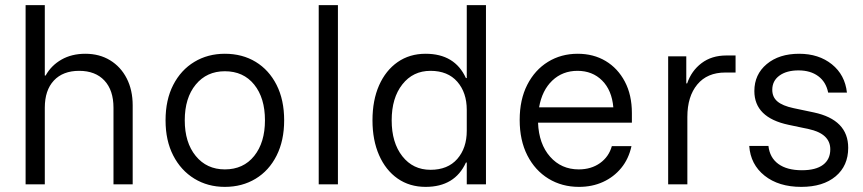

<svg xmlns="http://www.w3.org/2000/svg" viewBox="-20 -720 3373 750"><path d="M80 0V-700H155V-425H158.3Q180 -464.2 220 -487.1Q260 -510 313.3 -510Q368.3 -510 410 -484.6Q451.7 -459.2 475 -413.8Q498.3 -368.3 498.3 -308.3V0H423.3V-299.2Q423.3 -367.5 387.9 -405.4Q352.5 -443.3 289.2 -443.3Q225.8 -443.3 190.4 -405.4Q155 -367.5 155 -299.2V0Z M858.3 10Q791.7 10 739.2 -22.1Q686.7 -54.2 656.7 -112.5Q626.7 -170.8 626.7 -250Q626.7 -330 656.7 -388.3Q686.7 -446.7 739.2 -478.3Q791.7 -510 858.3 -510Q926.7 -510 978.8 -478.3Q1030.8 -446.7 1060.4 -388.3Q1090 -330 1090 -250Q1090 -170.8 1060.4 -112.1Q1030.8 -53.3 978.3 -21.7Q925.8 10 858.3 10ZM858.3 -58.3Q930.8 -58.3 972.9 -110.8Q1015 -163.3 1015 -250Q1015 -337.5 972.9 -389.6Q930.8 -441.7 858.3 -441.7Q787.5 -441.7 744.6 -389.6Q701.7 -337.5 701.7 -250Q701.7 -163.3 744.6 -110.8Q787.5 -58.3 858.3 -58.3Z M1225 0V-700H1300V0Z M1642.5 10Q1580 10 1533.3 -22.5Q1486.7 -55 1460.8 -113.8Q1435 -172.5 1435 -250Q1435 -328.3 1460.8 -386.7Q1486.7 -445 1533.3 -477.5Q1580 -510 1642.5 -510Q1756.7 -510 1800 -415H1803.3V-700H1878.3V0H1803.3V-85H1800Q1756.7 10 1642.5 10ZM1661.7 -56.7Q1729.2 -56.7 1766.3 -99.2Q1803.3 -141.7 1803.3 -209.2V-290.8Q1803.3 -358.3 1766.3 -400.8Q1729.2 -443.3 1661.7 -443.3Q1593.3 -443.3 1551.7 -390.4Q1510 -337.5 1510 -250Q1510 -162.5 1551.7 -109.6Q1593.3 -56.7 1661.7 -56.7Z M2241.7 10Q2175 10 2122.5 -22.1Q2070 -54.2 2040 -112.9Q2010 -171.7 2010 -251.7Q2010 -330.8 2039.6 -388.8Q2069.2 -446.7 2120.4 -478.3Q2171.7 -510 2236.7 -510Q2298.3 -510 2345.8 -481.7Q2393.3 -453.3 2420.8 -401.2Q2448.3 -349.2 2448.3 -278.3V-240.8H2081.7Q2085 -157.5 2128.8 -107.9Q2172.5 -58.3 2240.8 -58.3Q2289.2 -58.3 2323.8 -82.9Q2358.3 -107.5 2370 -149.2H2446.7Q2435.8 -99.2 2406.7 -63.8Q2377.5 -28.3 2335.4 -9.2Q2293.3 10 2241.7 10ZM2085.8 -300.8H2375.8Q2370 -367.5 2332.1 -405.4Q2294.2 -443.3 2235.8 -443.3Q2177.5 -443.3 2137.5 -405.4Q2097.5 -367.5 2085.8 -300.8Z M2590 0V-500H2660.8V-394.2H2664.2Q2680.8 -443.3 2720.4 -473.3Q2760 -503.3 2817.5 -503.3H2853.3V-436.7H2813.3Q2742.5 -436.7 2703.8 -390Q2665 -343.3 2665 -263.3V0Z M3110 10Q3021.7 10 2966.7 -33.8Q2911.7 -77.5 2906.7 -150H2981.7Q2986.7 -104.2 3020.4 -79.6Q3054.2 -55 3112.5 -55Q3166.7 -55 3195 -76.2Q3223.3 -97.5 3223.3 -136.7Q3223.3 -197.5 3139.2 -215.8L3060 -232.5Q2926.7 -260.8 2926.7 -364.2Q2926.7 -429.2 2975 -469.6Q3023.3 -510 3101.7 -510Q3178.3 -510 3229.6 -468.8Q3280.8 -427.5 3288.3 -358.3H3215Q3206.7 -400 3176.2 -422.5Q3145.8 -445 3099.2 -445Q3052.5 -445 3024.6 -424.6Q2996.7 -404.2 2996.7 -369.2Q2996.7 -340.8 3016.7 -323.8Q3036.7 -306.7 3080 -297.5L3159.2 -280.8Q3225.8 -266.7 3259.6 -232.1Q3293.3 -197.5 3293.3 -142.5Q3293.3 -72.5 3244.2 -31.2Q3195 10 3110 10Z"/></svg>

Font: Funnel Sans Light
Style: Regular
Weight: 300
Designer: NORD ID, Kristian Moeller
Foundry: Dicotype
Version: Version 1.000